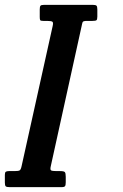

<svg xmlns="http://www.w3.org/2000/svg" viewBox="-70 -770 505 790"><path d="M-50 -18.5V-50.5Q-50 -60.5 -46.2 -63.2Q-42.5 -66 -33.5 -66H-10.5Q6.5 -66 11.2 -69.2Q16 -72.5 19 -87L146.5 -662Q150 -676.5 146 -680.2Q142 -684 123.5 -684H108Q97.5 -684 95.5 -687Q93.5 -690 93.5 -700.5V-730.5Q93.5 -742.5 96.5 -746.2Q99.5 -750 111.5 -750H311.5Q323 -750 326.8 -746.8Q330.5 -743.5 330.5 -731.5V-701.5Q330.5 -689.5 326.8 -686.8Q323 -684 310.5 -684H288Q272 -684 270 -679Q268 -674 265.5 -661L139 -86.5Q135.5 -72 140.2 -69Q145 -66 163 -66H178Q193 -66 196.8 -61.8Q200.5 -57.5 200.5 -42.5V-20Q200.5 -8 197.5 -4Q194.5 0 183 0H-30Q-42.5 0 -46.2 -3.2Q-50 -6.5 -50 -18.5Z"/></svg>

Font: Besley* Condensed Medium
Style: Italic
Weight: 500
Width: 3
Italic angle: -13°
Designer: Owen Earl
Foundry: indestructible type*
Version: Version 3.000; ttfautohint (v1.8.3)